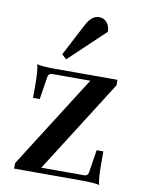

<svg xmlns="http://www.w3.org/2000/svg" viewBox="-79 -727 581 787"><g transform="rotate(10 211.5 -333.0)"><path d="M166 -478 147 -496 216 -628Q238 -672 270 -672Q290 -672 302.5 -657Q315 -642 315 -619ZM389 6Q372 0 312 0H34V-23L279 -409H121Q106 -409 103 -395L88 -299H60V-349Q60 -415 53 -438Q71 -432 131 -432H388V-409L143 -23H321Q336 -23 339 -37L354 -133H382V-82Q382 -17 389 6Z"/></g></svg>

Font: Arapey
Style: Regular
Weight: 400
Designer: Eduardo Rodriguez Tunni
Foundry: Eduardo Rodriguez Tunni
Version: Version 4.000